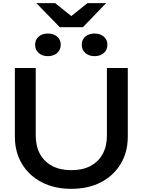

<svg xmlns="http://www.w3.org/2000/svg" viewBox="-20 -1180 902 1214"><path d="M206 -322Q206 -255 233 -206Q260 -157 310.5 -130.5Q361 -104 431 -104Q502 -104 552 -130.5Q602 -157 629 -206Q656 -255 656 -322V-750H788V-317Q788 -218 743 -143.5Q698 -69 618 -27.5Q538 14 431 14Q325 14 244.5 -27.5Q164 -69 119 -143.5Q74 -218 74 -317V-750H206ZM283 -825Q247 -825 224.5 -845Q202 -865 202 -897Q202 -929 224.5 -948.5Q247 -968 283 -968Q319 -968 341.5 -948.5Q364 -929 364 -897Q364 -865 341.5 -845Q319 -825 283 -825ZM578 -825Q542 -825 519.5 -845Q497 -865 497 -897Q497 -929 519.5 -948.5Q542 -968 578 -968Q614 -968 636.5 -948.5Q659 -929 659 -897Q659 -865 636.5 -845Q614 -825 578 -825ZM504 -1008H358L210 -1160H329L459 -1056H403L533 -1160H651Z"/></svg>

Font: Unbounded
Style: Regular
Weight: 400
Designer: Luke Prowse, Jean-Baptiste Morizot, Fátima Lázaro, Florian Runge
Foundry: NaN
Version: Version 1.701;gftools[0.9.28.dev5+ged2979d]